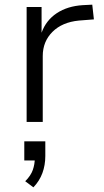

<svg xmlns="http://www.w3.org/2000/svg" viewBox="-20 -522 444 822"><path d="M94 0V-492H158V-382Q177 -435 223 -465.5Q269 -496 335 -500L375 -502L382 -439L318 -434Q246 -427 204.5 -385.5Q163 -344 163 -282V0ZM123 280 88 254Q112 230 120.5 205.5Q129 181 129 155L143 165H84V83H174V146Q174 185 161.5 219Q149 253 123 280Z"/></svg>

Font: Nunito Sans 8pt Light
Style: Regular
Weight: 300
Version: Version 3.101;gftools[0.9.27]